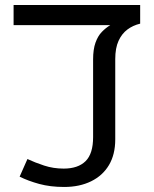

<svg xmlns="http://www.w3.org/2000/svg" viewBox="-20 -735 612 763"><path d="M235 8Q180 8 136 -4Q92 -16 58 -33L89 -103Q119 -89 155.5 -77Q192 -65 233 -65Q290 -65 320 -94.5Q350 -124 350 -190V-499Q350 -539 359.5 -565.5Q369 -592 384.5 -608Q400 -624 418 -635H34V-715H537V-641Q508 -634 486 -617.5Q464 -601 451 -572.5Q438 -544 438 -500V-181Q438 -121 413 -79Q388 -37 342 -14.5Q296 8 235 8Z"/></svg>

Font: uguzrati25
Style: Book
Weight: 400
Designer: Jelle Bosma - Monotype Design Team, Universal Thirst
Foundry: Monotype Imaging Inc.
Version: Version 2.106